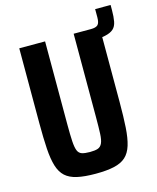

<svg xmlns="http://www.w3.org/2000/svg" viewBox="-117 -859 774 948"><g transform="rotate(-15 270.0 -385.0)"><path d="M347 -632V-688H415Q441 -688 451 -698Q461 -708 461 -736V-778H540V-752Q540 -718 535.5 -694Q531 -670 516.5 -657Q502 -644 474 -638Q446 -632 398 -632ZM254 8Q197 8 159.5 -0.5Q122 -9 100 -29Q78 -49 67 -84.5Q56 -120 52.5 -174Q49 -228 49 -304V-688H181V-263Q181 -209 183 -177Q185 -145 191.5 -129Q198 -113 213 -108Q228 -103 254 -103Q280 -103 294.5 -108Q309 -113 316.5 -129Q324 -145 325.5 -177Q327 -209 327 -263V-688H459V-304Q459 -228 455.5 -174Q452 -120 441 -84.5Q430 -49 408 -29Q386 -9 348.5 -0.5Q311 8 254 8Z"/></g></svg>

Font: Saira Condensed
Style: Bold
Weight: 700
Width: 3
Designer: Hector Gatti with collaboration of the Omnibus-Type team
Foundry: Omnibus-Type
Version: Version 1.101